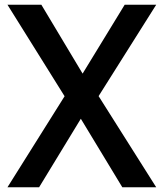

<svg xmlns="http://www.w3.org/2000/svg" viewBox="-20 -790 690 810"><path d="M11.5 0 252.5 -384 11.5 -770H154.5L328.5 -479.5L506 -770H639L396 -384.5L639 0H496L321 -289L145 0Z"/></svg>

Font: Junction SemiBold
Style: Regular
Weight: 600
Designer: Caroline Hadilaksono
Foundry: Caroline Hadilaksono, Tyler Finck, The League of Moveable Type
Version: Version 2.000; ttfautohint (v1.8.3)